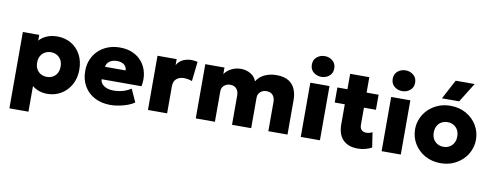

<svg xmlns="http://www.w3.org/2000/svg" viewBox="-76 -1185 4591 1796"><g transform="rotate(10 2220.0 -287.0)"><path d="M65.5 210V-515H221V-460.5Q248.5 -492.5 292.2 -511.2Q336 -530 391.5 -530Q464.5 -530 522.5 -496.5Q580.5 -463 613.8 -401.8Q647 -340.5 647 -257.5Q647 -199.5 628 -150Q609 -100.5 574.2 -63.5Q539.5 -26.5 492.2 -5.8Q445 15 388 15Q347.5 15 311.8 2.8Q276 -9.5 246.5 -33.5V210ZM358 -140.5Q390 -140.5 415.5 -154.8Q441 -169 455.2 -195.2Q469.5 -221.5 469.5 -257.5Q469.5 -293.5 455 -319.8Q440.5 -346 415 -360.2Q389.5 -374.5 358 -374.5Q326.5 -374.5 301.2 -360.2Q276 -346 261.2 -319.8Q246.5 -293.5 246.5 -257.5Q246.5 -221.5 261 -195.2Q275.5 -169 300.8 -154.8Q326 -140.5 358 -140.5Z M989.5 15Q903.5 15 839 -19.2Q774.5 -53.5 738.8 -114.8Q703 -176 703 -258Q703 -318 724 -367.8Q745 -417.5 783 -453.8Q821 -490 872.8 -510Q924.5 -530 986.5 -530Q1056 -530 1109.8 -505.8Q1163.5 -481.5 1198.5 -437.8Q1233.5 -394 1246.8 -335.5Q1260 -277 1246.5 -208H867.5Q869 -182.5 885.2 -163.5Q901.5 -144.5 929.5 -133.8Q957.5 -123 994 -123Q1040.5 -123 1081 -134.2Q1121.5 -145.5 1160.5 -170L1215.5 -48.5Q1192 -30.5 1153.8 -16.2Q1115.5 -2 1072 6.5Q1028.5 15 989.5 15ZM879 -328H1074.5Q1074 -361 1048.8 -381Q1023.5 -401 981.5 -401Q939 -401 910.8 -381Q882.5 -361 879 -328Z M1344.5 0V-515H1526.5V-458Q1547.5 -496 1584.8 -513.5Q1622 -531 1666.5 -531Q1684 -531 1697.2 -528.8Q1710.5 -526.5 1723.5 -524L1702.5 -337.5Q1685 -344.5 1664.8 -348.2Q1644.5 -352 1625 -352Q1582 -352 1554.2 -328.2Q1526.5 -304.5 1526.5 -256.5V0Z M1798.5 0V-515H1980.5V-453.5Q1998 -478.5 2022.8 -495.5Q2047.5 -512.5 2076 -521.2Q2104.5 -530 2133 -530Q2187 -530 2228.2 -505.2Q2269.5 -480.5 2284 -437.5Q2311.5 -484 2362.5 -507Q2413.5 -530 2472.5 -530Q2548.5 -530 2591.5 -501.5Q2634.5 -473 2652.2 -427.2Q2670 -381.5 2670 -330V0H2488V-278Q2488 -318 2467.2 -342Q2446.5 -366 2407.5 -366Q2383 -366 2364.2 -355.8Q2345.5 -345.5 2335.2 -329Q2325 -312.5 2325 -292V0H2143V-278Q2143 -318 2122.2 -342Q2101.5 -366 2062.5 -366Q2038 -366 2019.5 -355.8Q2001 -345.5 1990.8 -329Q1980.5 -312.5 1980.5 -292V0Z M2796 0V-515H2978V0ZM2887 -586.5Q2844 -586.5 2812.2 -612.8Q2780.5 -639 2780.5 -685Q2780.5 -730.5 2812.2 -757Q2844 -783.5 2887 -783.5Q2930 -783.5 2961.8 -757Q2993.5 -730.5 2993.5 -685Q2993.5 -639 2961.8 -612.8Q2930 -586.5 2887 -586.5Z M3338 15Q3249 15 3198.8 -34.8Q3148.5 -84.5 3148.5 -182.5V-661.5H3330.5V-515H3444.5V-372H3330.5V-212Q3330.5 -175 3348 -160Q3365.5 -145 3391 -145Q3406 -145 3421.2 -148.8Q3436.5 -152.5 3449.5 -160L3471 -18Q3447.5 -4.5 3412.5 5.2Q3377.5 15 3338 15ZM3053 -372V-515H3164V-372Z M3564 0V-515H3746V0ZM3655 -586.5Q3612 -586.5 3580.2 -612.8Q3548.5 -639 3548.5 -685Q3548.5 -730.5 3580.2 -757Q3612 -783.5 3655 -783.5Q3698 -783.5 3729.8 -757Q3761.5 -730.5 3761.5 -685Q3761.5 -639 3729.8 -612.8Q3698 -586.5 3655 -586.5Z M4125.5 15Q4040.5 15 3975.2 -22.2Q3910 -59.5 3873.2 -121.2Q3836.5 -183 3836.5 -257.5Q3836.5 -311.5 3857.5 -360.5Q3878.5 -409.5 3917.2 -447.5Q3956 -485.5 4009 -507.8Q4062 -530 4125.5 -530Q4210.5 -530 4275.8 -492.8Q4341 -455.5 4377.8 -393.8Q4414.5 -332 4414.5 -257.5Q4414.5 -204 4393.5 -154.8Q4372.5 -105.5 4333.8 -67.5Q4295 -29.5 4242.2 -7.2Q4189.5 15 4125.5 15ZM4125.5 -140.5Q4157 -140.5 4182.2 -154.8Q4207.5 -169 4222.2 -195.2Q4237 -221.5 4237 -257.5Q4237 -293.5 4222.5 -319.8Q4208 -346 4182.8 -360.2Q4157.5 -374.5 4125.5 -374.5Q4093.5 -374.5 4068 -360.2Q4042.5 -346 4028.2 -319.8Q4014 -293.5 4014 -257.5Q4014 -221.5 4028.5 -195.2Q4043 -169 4068.5 -154.8Q4094 -140.5 4125.5 -140.5ZM4034 -585 4132 -769.5H4312L4197.5 -585Z"/></g></svg>

Font: Geologica Cursive ExtraBold
Style: Regular
Weight: 800
Designer: Sindre Bremnes, Frode Helland
Foundry: Monokrom Skriftforlag AS
Version: Version 1.010;gftools[0.9.28]